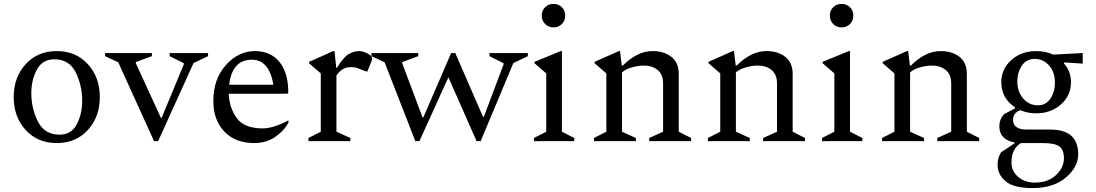

<svg xmlns="http://www.w3.org/2000/svg" viewBox="-20 -721 5602 981"><path d="M270 10Q172 10 111 -57Q50 -124 50 -225Q50 -326 111 -393Q172 -460 270 -460Q368 -460 429 -393Q490 -326 490 -225Q490 -124 429 -57Q368 10 270 10ZM284 -33Q345 -33 372.5 -86.5Q400 -140 400 -205Q400 -284 367 -351Q334 -418 258 -418Q196 -418 168 -364.5Q140 -311 140 -246Q140 -166 174 -99.5Q208 -33 284 -33Z M767 0 584 -403 517 -434V-450H756V-434L674 -404V-398L802 -119H806L919 -392V-398L847 -434V-450H1043V-434L969 -399L788 0Z M1279 10Q1182 10 1126 -49Q1070 -108 1070 -205Q1070 -317 1134 -388.5Q1198 -460 1283 -460Q1362 -460 1407.5 -405Q1453 -350 1453 -247L1448 -242H1149Q1151 -172 1189 -118.5Q1227 -65 1322 -65Q1377 -65 1451 -105H1454V-95Q1431 -52 1385.5 -21Q1340 10 1279 10ZM1267 -416Q1166 -416 1151 -288H1377Q1355 -416 1267 -416Z M1556 0V-16L1619 -48V-346L1559 -398V-405L1683 -460H1689L1698 -375H1702Q1736 -431 1763 -445.5Q1790 -460 1815 -460Q1831 -460 1851 -451Q1862 -446 1871.5 -439Q1881 -432 1881 -423Q1881 -414 1877 -405L1857 -356H1850L1812 -371Q1801 -376 1790.5 -377Q1780 -378 1770 -378Q1728 -378 1699 -335V-48L1770 -16V0Z M2102 0 1945 -403 1878 -434V-450H2117V-434L2035 -404V-398L2139 -121H2143L2285 -450H2306L2448 -124H2452L2553 -392V-398L2481 -434V-450H2677V-434L2603 -399L2436 0H2415L2271 -326L2123 0Z M2808 -581Q2782 -581 2765 -598.5Q2748 -616 2748 -641Q2748 -667 2765 -684Q2782 -701 2808 -701Q2834 -701 2851 -684Q2868 -667 2868 -641Q2868 -616 2851 -598.5Q2834 -581 2808 -581ZM2708 0V-16L2771 -48V-346L2711 -398V-405L2845 -460H2851V-48L2914 -16V0Z M3015 0V-16L3078 -48V-346L3018 -398V-405L3142 -460H3148L3157 -386H3162Q3236 -460 3314 -460Q3373 -460 3410.5 -430.5Q3448 -401 3448 -343V-48L3511 -16V0H3297V-16L3368 -48V-296Q3368 -340 3340.5 -363Q3313 -386 3269 -386Q3242 -386 3209.5 -377Q3177 -368 3158 -351V-48L3229 -16V0Z M3597 0V-16L3660 -48V-346L3600 -398V-405L3724 -460H3730L3739 -386H3744Q3818 -460 3896 -460Q3955 -460 3992.5 -430.5Q4030 -401 4030 -343V-48L4093 -16V0H3879V-16L3950 -48V-296Q3950 -340 3922.5 -363Q3895 -386 3851 -386Q3824 -386 3791.5 -377Q3759 -368 3740 -351V-48L3811 -16V0Z M4280 -581Q4254 -581 4237 -598.5Q4220 -616 4220 -641Q4220 -667 4237 -684Q4254 -701 4280 -701Q4306 -701 4323 -684Q4340 -667 4340 -641Q4340 -616 4323 -598.5Q4306 -581 4280 -581ZM4180 0V-16L4243 -48V-346L4183 -398V-405L4317 -460H4323V-48L4386 -16V0Z M4487 0V-16L4550 -48V-346L4490 -398V-405L4614 -460H4620L4629 -386H4634Q4708 -460 4786 -460Q4845 -460 4882.5 -430.5Q4920 -401 4920 -343V-48L4983 -16V0H4769V-16L4840 -48V-296Q4840 -340 4812.5 -363Q4785 -386 4741 -386Q4714 -386 4681.5 -377Q4649 -368 4630 -351V-48L4701 -16V0Z M5274 -142Q5230 -142 5193 -158Q5156 -144 5156 -109Q5156 -59 5227 -59H5347Q5489 -59 5489 68Q5489 132 5426 186Q5363 240 5255 240Q5160 240 5118.5 205.5Q5077 171 5077 121Q5077 84 5095 57L5164 11V7Q5086 -8 5086 -75Q5086 -113 5112 -139L5166 -167V-173Q5096 -219 5096 -301Q5096 -368 5147 -414Q5198 -460 5274 -460Q5321 -460 5362 -442L5512 -450V-396L5419 -402L5415 -398Q5452 -358 5452 -301Q5452 -233 5401 -187.5Q5350 -142 5274 -142ZM5284 -183Q5324 -183 5347 -217.5Q5370 -252 5370 -298Q5370 -353 5340 -386.5Q5310 -420 5267 -420Q5224 -420 5201 -385.5Q5178 -351 5178 -304Q5178 -252 5208 -217.5Q5238 -183 5284 -183ZM5148 110Q5148 154 5182.5 183Q5217 212 5267 212Q5334 212 5375 174Q5416 136 5416 88Q5416 44 5392.5 27Q5369 10 5308 10H5201Q5198 10 5196 10Q5148 39 5148 110Z"/></svg>

Font: Spectral
Style: Regular
Weight: 400
Designer: Jean-Baptiste Levee
Foundry: Production Type
Version: Version 1.002